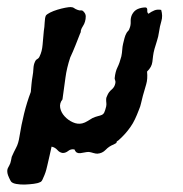

<svg xmlns="http://www.w3.org/2000/svg" viewBox="-96 -419 508 532"><path d="M315.4 -380.9Q323.2 -386.7 331.5 -390.1Q339.8 -393.6 350.6 -391.6Q355.5 -375 351.1 -360.4Q346.7 -345.7 344.7 -331.1Q342.8 -317.4 338.9 -305.7Q335 -293.9 332 -283.2Q329.1 -272.5 328.1 -263.7Q327.1 -254.9 326.2 -247.6Q325.2 -240.2 321.8 -233.9Q318.4 -227.5 311.5 -220.7Q313.5 -200.2 309.1 -185.5Q304.7 -170.9 299.8 -153.3Q296.9 -142.6 294.9 -133.3Q293 -124 289.1 -115.2Q283.2 -99.6 277.8 -88.4Q272.5 -77.1 265.6 -67.4Q258.8 -57.6 251 -48.8Q243.2 -40 232.4 -30.3Q226.6 -27.3 227.1 -24.9Q227.5 -22.5 218.8 -18.6Q206.1 -13.7 196.8 -3.9Q187.5 5.9 173.8 6.8Q168.9 6.8 162.6 4.9Q156.2 2.9 150.4 2Q144.5 2 138.2 3.4Q131.8 4.9 126.5 5.4Q121.1 5.9 117.2 3.9Q113.3 2 110.4 -4.9Q100.6 -6.8 93.3 -1Q85.9 4.9 78.1 4.9Q69.3 3.9 63 -3.4Q56.6 -10.7 46.9 -12.7Q43.9 0 41.5 11.7Q39.1 23.4 35.2 39.1Q34.2 43.9 32.2 51.3Q30.3 58.6 27.3 65.9Q24.4 73.2 21.5 79.1Q18.6 85 14.6 85.9Q8.8 88.9 -2.4 90.3Q-13.7 91.8 -26.4 92.3Q-39.1 92.8 -50.3 90.8Q-61.5 88.9 -65.4 84Q-67.4 81.1 -70.8 73.7Q-74.2 66.4 -75.2 61.5Q-77.1 51.8 -73.7 45.9Q-70.3 40 -67.4 33.2Q-65.4 26.4 -63.5 15.6Q-57.6 2 -51.3 -9.8Q-44.9 -21.5 -42 -41Q-37.1 -72.3 -29.3 -104Q-21.5 -135.7 -10.7 -164.1Q-9.8 -173.8 -8.8 -185.1Q-7.8 -196.3 -5.9 -207Q-3.9 -217.8 -3.4 -229Q-2.9 -240.2 1 -248Q2.9 -252.9 7.3 -255.4Q11.7 -257.8 13.7 -262.7Q20.5 -276.4 22 -294.9Q23.4 -313.5 25.4 -333Q27.3 -343.8 27.8 -356.9Q28.3 -370.1 31.2 -376Q34.2 -379.9 43 -384.3Q51.8 -388.7 63 -392.1Q74.2 -395.5 84.5 -397.5Q94.7 -399.4 99.6 -399.4Q105.5 -399.4 109.4 -396.5Q113.3 -393.6 119.1 -391.6Q124 -389.6 128.4 -390.1Q132.8 -390.6 135.7 -386.7Q141.6 -380.9 141.6 -373.5Q141.6 -366.2 139.6 -359.4Q137.7 -352.5 133.8 -346.7Q129.9 -340.8 128.9 -336.9Q127.9 -335 127.9 -332Q127.9 -329.1 126 -326.2Q120.1 -311.5 113.3 -293.9Q106.4 -276.4 98.6 -259.8Q88.9 -230.5 85.4 -204.1Q82 -177.7 77.1 -143.6Q68.4 -132.8 70.8 -120.1Q73.2 -107.4 83 -96.7Q92.8 -85.9 106 -80.1Q119.1 -74.2 131.8 -77.1Q139.6 -79.1 146.5 -83.5Q153.3 -87.9 160.2 -91.8Q168.9 -95.7 175.3 -97.2Q181.6 -98.6 186 -100.6Q190.4 -102.5 192.9 -107.4Q195.3 -112.3 198.2 -124Q199.2 -129.9 198.7 -133.3Q198.2 -136.7 198.2 -139.2Q198.2 -141.6 198.2 -145Q198.2 -148.4 201.2 -154.3Q205.1 -164.1 213.4 -170.9Q221.7 -177.7 223.6 -188.5Q224.6 -192.4 223.1 -196.3Q221.7 -200.2 221.7 -202.1Q223.6 -220.7 229.5 -232.4Q235.4 -244.1 240.2 -262.7Q242.2 -272.5 242.7 -281.2Q243.2 -290 245.1 -297.9Q247.1 -305.7 249 -313.5Q251 -321.3 254.9 -328.1Q256.8 -331.1 259.3 -333.5Q261.7 -335.9 262.7 -339.8Q266.6 -348.6 266.1 -358.9Q265.6 -369.1 269.5 -377.9Q275.4 -389.6 285.6 -394Q295.9 -398.4 307.6 -398.4Q312.5 -397.5 312 -390.6Q311.5 -383.8 315.4 -380.9Z"/></svg>

Font: Trade Winds
Style: Regular
Weight: 400
Designer: Squid
Foundry: Font Diner, Inc DBA Sideshow
Version: Version 1.000